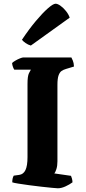

<svg xmlns="http://www.w3.org/2000/svg" viewBox="-20 -1013 463 1033"><path d="M291 0Q284 0 259.5 -2.5Q235 -5 202.5 -8.5Q170 -12 137.5 -16.5Q105 -21 79.5 -25Q54 -29 46 -32Q46 -55 54 -68L83 -72Q106 -75 117 -98Q128 -121 128 -168V-562Q128 -604 136 -619.5Q144 -635 146 -638H57Q54 -642 50 -652Q46 -662 45 -674Q51 -680 63 -687Q75 -694 87.5 -699Q100 -704 106 -704H364Q367 -698 372 -686.5Q377 -675 378 -655L335 -642Q321 -638 311 -631Q301 -624 295 -607Q289 -590 289 -556V-145Q289 -121 283.5 -103.5Q278 -86 272 -80L362 -67Q364 -63 367 -52.5Q370 -42 370 -32Q354 -20 332 -10Q310 0 291 0ZM146 -768Q131 -772 117.5 -781.5Q104 -791 98 -799Q136 -856 172.5 -899.5Q209 -943 237.5 -968Q266 -993 279 -993Q290 -993 305.5 -982Q321 -971 335 -953.5Q349 -936 355 -918Z"/></svg>

Font: Texturina ExtraBold
Style: Regular
Weight: 800
Designer: Guillermo Torres Carreño
Foundry: Omnibus-Type
Version: Version 1.002; ttfautohint (v1.8.3)